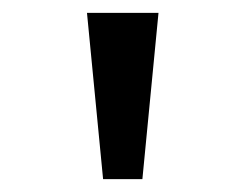

<svg xmlns="http://www.w3.org/2000/svg" viewBox="-20 -749 366 298"><path d="M140 -471 115 -729H226L201 -471Z"/></svg>

Font: lsinhala25
Style: Book
Weight: 400
Designer: Jelle Bosma - Monotype Design Team
Foundry: Monotype Imaging Inc.
Version: Version 2.003